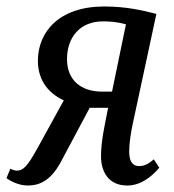

<svg xmlns="http://www.w3.org/2000/svg" viewBox="-47 -563 537 593"><path d="M39 10C72 10 108 -2 141 -63L230 -230H287L278 -185C266 -126 265 -98 265 -80C265 -33 288 10 346 10C389 10 423 -19 445 -45L428 -71C410 -55 397 -50 382 -50C361 -50 352 -67 352 -95C352 -119 357 -155 365 -190L436 -520C394 -531 342 -543 275 -543C135 -543 70 -464 70 -375C70 -322 96 -278 150 -253L68 -104C37 -48 24 -36 5 -36C0 -36 -8 -38 -15 -42L-27 -13C-20 -7 8 10 39 10ZM268 -280C205 -280 160 -314 160 -380C160 -448 200 -497 271 -497C290 -497 312 -496 342 -488L299 -280Z"/></svg>

Font: Noto Serif ExtraCondensed
Style: Italic
Weight: 400
Width: 2
Italic angle: -12°
Designer: Monotype Design Team
Foundry: Monotype Imaging Inc.
Version: Version 2.014